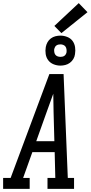

<svg xmlns="http://www.w3.org/2000/svg" viewBox="-46 -1209 580 1229"><path d="M-26 0V-70H22L270 -735H361L388 -70H428V0H258V-70H308L304 -235H161L102 -70H144V0ZM186 -305H302L297 -490Q297 -520 296 -549.5Q295 -579 295 -609Q284 -579 273.5 -549.5Q263 -520 252 -490ZM341 -789Q318 -789 297 -797.5Q276 -806 263 -823Q250 -840 246.5 -862.5Q243 -885 247 -908Q250 -924 258 -938.5Q266 -953 279.5 -963Q293 -973 309 -977Q325 -981 341 -981Q363 -981 384.5 -972.5Q406 -964 418.5 -947Q431 -930 434.5 -907.5Q438 -885 434 -862Q432 -846 423.5 -831.5Q415 -817 401.5 -807Q388 -797 372 -793Q356 -789 341 -789ZM341 -845Q347 -845 354 -846.5Q361 -848 366.5 -852Q372 -856 375.5 -862.5Q379 -869 380 -875Q381 -885 379.5 -894.5Q378 -904 373 -911Q368 -918 359 -921.5Q350 -925 341 -925Q334 -925 327.5 -923.5Q321 -922 315 -918Q309 -914 306 -907.5Q303 -901 301 -895Q300 -885 301.5 -875.5Q303 -866 308 -859Q313 -852 322 -848.5Q331 -845 341 -845ZM347 -997 302 -1043 458 -1189 514 -1131Z"/></svg>

Font: Iosevka Gothic
Style: Italic
Weight: 400
Italic angle: -9°
Monospace: yes
Designer: Belleve Invis
Foundry: Belleve Invis
Version: Version 15.5.1; ttfautohint (v1.8.4)